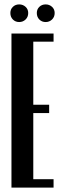

<svg xmlns="http://www.w3.org/2000/svg" viewBox="-20 -851 279 871"><path d="M223 -699V-662H131V-376H203V-338H131V-38H223V0H32V-699ZM27 -792Q27 -809 38.5 -820Q50 -831 67 -831Q84 -831 96 -820Q108 -809 108 -792Q108 -774 96 -762.5Q84 -751 67 -751Q50 -751 38.5 -762.5Q27 -774 27 -792ZM147 -792Q147 -809 158.5 -820Q170 -831 187 -831Q204 -831 216 -820Q228 -809 228 -792Q228 -774 216 -762.5Q204 -751 187 -751Q170 -751 158.5 -762.5Q147 -774 147 -792Z"/></svg>

Font: Moniqa ExtBd Cond Paragraph
Style: Regular
Weight: 800
Width: 3
Designer: Rajesh Rajput
Foundry: Rajesh Rajput
Version: Version 1.000